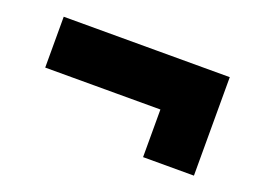

<svg xmlns="http://www.w3.org/2000/svg" viewBox="-55 -556 675 502"><g transform="rotate(20 282.0 -305.0)"><path d="M513 -441.5V-167.5H371.5V-300H51V-441.5ZM444 -371H113H444V-230.5Z"/></g></svg>

Font: Tourney Black
Style: Regular
Weight: 900
Version: Version 1.015